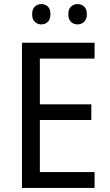

<svg xmlns="http://www.w3.org/2000/svg" viewBox="-20 -924 540 944"><path d="M445 0H88V-714H445V-636H176V-411H429V-334H176V-78H445ZM138 -854Q138 -880 151.5 -892Q165 -904 183 -904Q202 -904 215 -892Q228 -880 228 -854Q228 -829 215 -816.5Q202 -804 183 -804Q165 -804 151.5 -816.5Q138 -829 138 -854ZM316 -854Q316 -880 329.5 -892Q343 -904 361 -904Q380 -904 393.5 -892Q407 -880 407 -854Q407 -829 393.5 -816.5Q380 -804 361 -804Q342 -804 329 -816.5Q316 -829 316 -854Z"/></svg>

Font: Noto Sans SemiCondensed
Style: Regular
Weight: 400
Width: 4
Version: Version 2.013